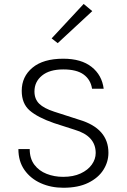

<svg xmlns="http://www.w3.org/2000/svg" viewBox="-20 -918 628 950"><path d="M293.5 11Q232.5 11 182 -11.5Q131.5 -34 101.2 -76.8Q71 -119.5 71 -180.5H127Q127 -133.5 150 -103Q173 -72.5 210.8 -57.8Q248.5 -43 292.5 -43Q343 -43 379 -59.8Q415 -76.5 434.2 -103.5Q453.5 -130.5 453.5 -161Q453.5 -245.5 349.5 -276L247 -309Q166.5 -337 127 -371.2Q87.5 -405.5 87.5 -468.5Q87.5 -539 140.8 -583.2Q194 -627.5 293 -627.5Q382 -627.5 433.2 -587Q484.5 -546.5 493 -479H435.5Q428.5 -524 394 -549.2Q359.5 -574.5 293 -574.5Q225 -574.5 187.8 -544Q150.5 -513.5 150.5 -465.5Q150.5 -428 173.8 -405Q197 -382 248 -365.5L372 -325.5Q516.5 -282.5 516.5 -162Q516.5 -117 491.5 -77.5Q466.5 -38 416.8 -13.5Q367 11 293.5 11ZM265.5 -704.5 235.5 -728 394 -898.5 436.5 -863Z"/></svg>

Font: Betina Sans Light
Style: Regular
Weight: 300
Designer: Jonathan Pinhorn (font) & Cristiano Sobral (main changes)
Version: Version 2.001;October 6, 2020;FontCreator 13.0.0.2681 64-bit